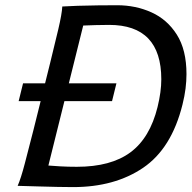

<svg xmlns="http://www.w3.org/2000/svg" viewBox="-20 -724 747 748"><path d="M110.4 -217.8 175.3 -478.5Q192.9 -548.8 207 -609.4Q221.2 -669.9 222.7 -698.7Q244.1 -700.2 282 -701.4Q319.8 -702.6 361.8 -703.1Q403.8 -703.6 436.5 -703.6Q508.3 -703.6 569.8 -676Q631.3 -648.4 668.9 -589.1Q706.5 -529.8 706.5 -435.1Q706.5 -408.7 702.9 -379.2Q699.2 -349.6 690.9 -316.4Q648.4 -145.5 537.6 -70.3Q426.8 4.9 264.6 4.9Q241.2 4.9 205.1 4.2Q168.9 3.4 133.3 2.4Q97.7 1.5 73.2 0.7Q48.8 0 48.8 0Q61.5 -28.8 76.9 -87.9Q92.3 -147 110.4 -217.8ZM304.2 -624.5 168.5 -79.1Q185.5 -77.6 215.1 -75.9Q244.6 -74.2 279.3 -74.2Q412.1 -74.2 488 -130.4Q564 -186.5 593.8 -307.1Q608.4 -366.7 608.4 -415Q608.4 -627 405.3 -627Q381.3 -627 352.1 -626.2Q322.8 -625.5 304.2 -624.5ZM52.7 -330.1 69.8 -399.4H433.6L416.5 -330.1Z"/></svg>

Font: Andika
Style: Italic
Weight: 400
Italic angle: -14°
Designer: Victor Gaultney, Annie Olsen, Julie Remington, Don Collingsworth, Eric Hays, Becca Hirsbrunner
Foundry: SIL International
Version: Version 6.101